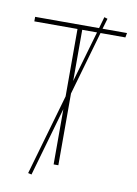

<svg xmlns="http://www.w3.org/2000/svg" viewBox="-89 -795 655 920"><g transform="rotate(10 238.0 -335.5)"><path d="M459 -659H338L249 -349V0H226V-269L130 66L113 62L226 -331V-659H16V-681H327L343 -737L359 -732L344 -681H463ZM249 -410 321 -659H249Z"/></g></svg>

Font: FiraGO Thin
Style: Regular
Weight: 100
Designer: bBox Type
Foundry: bBox Type GmbH
Version: Version 1.001;PS 001.001;hotconv 1.0.88;makeotf.lib2.5.64775